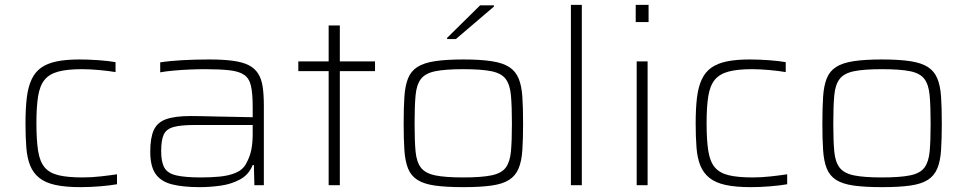

<svg xmlns="http://www.w3.org/2000/svg" viewBox="-20 -763 3984 791"><path d="M312 8Q250 8 208.5 -1Q167 -10 142 -30Q117 -50 104.5 -80.5Q92 -111 88.5 -154.5Q85 -198 85 -254Q85 -317 90.5 -361.5Q96 -406 110.5 -436.5Q125 -467 150 -484.5Q175 -502 213.5 -510Q252 -518 307 -518Q345 -518 386.5 -515Q428 -512 456 -507V-466Q427 -471 388 -474.5Q349 -478 318 -478Q257 -478 220 -468Q183 -458 163.5 -434Q144 -410 137 -366.5Q130 -323 130 -256Q130 -186 137 -141.5Q144 -97 164 -73.5Q184 -50 221.5 -41Q259 -32 321 -32Q357 -32 396.5 -36.5Q436 -41 462 -45V-4Q435 1 393 4.5Q351 8 312 8Z M803 8Q734 8 688.5 -3.5Q643 -15 621 -46.5Q599 -78 599 -138Q599 -195 613.5 -227Q628 -259 664.5 -272Q701 -285 767 -285Q779 -285 807 -284.5Q835 -284 872.5 -283Q910 -282 949 -281.5Q988 -281 1021 -280V-324Q1021 -378 1014 -409Q1007 -440 986 -454.5Q965 -469 925.5 -473.5Q886 -478 823 -478Q796 -478 761 -476.5Q726 -475 693.5 -472Q661 -469 640 -465V-506Q677 -512 729.5 -515Q782 -518 843 -518Q900 -518 940 -512.5Q980 -507 1004.5 -494.5Q1029 -482 1043 -460.5Q1057 -439 1062 -406.5Q1067 -374 1067 -328V0H1028L1026 -83H1021Q1005 -43 968.5 -23.5Q932 -4 888 2Q844 8 803 8ZM809 -32Q849 -32 885.5 -35.5Q922 -39 951 -51Q980 -63 994 -89Q1010 -118 1015.5 -146.5Q1021 -175 1021 -210V-248H780Q726 -248 696 -240Q666 -232 655 -209.5Q644 -187 644 -140Q644 -96 657 -72.5Q670 -49 706 -40.5Q742 -32 809 -32Z M1334 0V-470H1209V-510H1334V-658H1380V-510H1525V-470H1380V0Z M1889 8Q1818 8 1772 1.5Q1726 -5 1699.5 -22Q1673 -39 1661 -69Q1649 -99 1646 -144.5Q1643 -190 1643 -254Q1643 -319 1646 -364.5Q1649 -410 1661 -440Q1673 -470 1699.5 -487Q1726 -504 1772 -511Q1818 -518 1889 -518Q1959 -518 2005 -511Q2051 -504 2077.5 -487Q2104 -470 2116.5 -440Q2129 -410 2132 -364.5Q2135 -319 2135 -254Q2135 -190 2132 -144.5Q2129 -99 2116.5 -69Q2104 -39 2077.5 -22Q2051 -5 2005 1.5Q1959 8 1889 8ZM1888 -32Q1963 -32 2004.5 -40.5Q2046 -49 2063.5 -72.5Q2081 -96 2085 -139.5Q2089 -183 2089 -254Q2089 -325 2085 -369.5Q2081 -414 2063.5 -437.5Q2046 -461 2005 -469.5Q1964 -478 1888 -478Q1814 -478 1773 -469.5Q1732 -461 1714 -437.5Q1696 -414 1692 -369.5Q1688 -325 1688 -254Q1688 -183 1692 -139.5Q1696 -96 1714 -72.5Q1732 -49 1773 -40.5Q1814 -32 1888 -32ZM1822 -602V-607L1958 -741H2015V-736L1858 -602Z M2332 0V-743H2377V0Z M2599 -672V-743H2652V-672ZM2603 0V-510H2648V0Z M3073 8Q3011 8 2969.5 -1Q2928 -10 2903 -30Q2878 -50 2865.5 -80.5Q2853 -111 2849.5 -154.5Q2846 -198 2846 -254Q2846 -317 2851.5 -361.5Q2857 -406 2871.5 -436.5Q2886 -467 2911 -484.5Q2936 -502 2974.5 -510Q3013 -518 3068 -518Q3106 -518 3147.5 -515Q3189 -512 3217 -507V-466Q3188 -471 3149 -474.5Q3110 -478 3079 -478Q3018 -478 2981 -468Q2944 -458 2924.5 -434Q2905 -410 2898 -366.5Q2891 -323 2891 -256Q2891 -186 2898 -141.5Q2905 -97 2925 -73.5Q2945 -50 2982.5 -41Q3020 -32 3082 -32Q3118 -32 3157.5 -36.5Q3197 -41 3223 -45V-4Q3196 1 3154 4.5Q3112 8 3073 8Z M3614 8Q3543 8 3497 1.5Q3451 -5 3424.5 -22Q3398 -39 3386 -69Q3374 -99 3371 -144.5Q3368 -190 3368 -254Q3368 -319 3371 -364.5Q3374 -410 3386 -440Q3398 -470 3424.5 -487Q3451 -504 3497 -511Q3543 -518 3614 -518Q3684 -518 3730 -511Q3776 -504 3802.5 -487Q3829 -470 3841.5 -440Q3854 -410 3857 -364.5Q3860 -319 3860 -254Q3860 -190 3857 -144.5Q3854 -99 3841.5 -69Q3829 -39 3802.5 -22Q3776 -5 3730 1.5Q3684 8 3614 8ZM3613 -32Q3688 -32 3729.5 -40.5Q3771 -49 3788.5 -72.5Q3806 -96 3810 -139.5Q3814 -183 3814 -254Q3814 -325 3810 -369.5Q3806 -414 3788.5 -437.5Q3771 -461 3730 -469.5Q3689 -478 3613 -478Q3539 -478 3498 -469.5Q3457 -461 3439 -437.5Q3421 -414 3417 -369.5Q3413 -325 3413 -254Q3413 -183 3417 -139.5Q3421 -96 3439 -72.5Q3457 -49 3498 -40.5Q3539 -32 3613 -32Z"/></svg>

Font: Saira Expanded ExtraLight
Style: Regular
Weight: 250
Width: 7
Designer: Hector Gatti with collaboration of the Omnibus-Type team
Foundry: Omnibus-Type
Version: Version 1.101